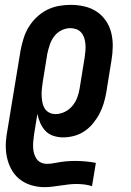

<svg xmlns="http://www.w3.org/2000/svg" viewBox="-20 -558 540 791"><path d="M163 213Q137 213 112 206Q87 199 66.5 184.5Q46 170 32.5 149Q19 128 12 103.5Q5 79 4 53Q3 27 7 0L65 -352Q70 -377 77.5 -401Q85 -425 98.5 -447Q112 -469 131.5 -487.5Q151 -506 174 -517.5Q197 -529 222 -533.5Q247 -538 271 -538Q300 -538 328 -531.5Q356 -525 378.5 -510Q401 -495 416.5 -472Q432 -449 438.5 -422Q445 -395 444.5 -366Q444 -337 439 -308L418 -178Q414 -155 407.5 -133Q401 -111 390 -90Q379 -69 363.5 -50Q348 -31 328 -17.5Q308 -4 285 2Q262 8 240 8Q219 8 199.5 1.5Q180 -5 167 -19Q154 -33 146 -51Q138 -69 134 -89L120 -2Q118 11 117 24.5Q116 38 116.5 50.5Q117 63 120.5 75Q124 87 131 97Q138 107 149.5 112Q161 117 174 117Q183 117 191.5 116Q200 115 208 113H209Q209 113 209 113Q209 113 209 113Q229 109 249 107Q269 105 289 105Q311 105 332.5 107Q354 109 375 113L359 209Q344 204 327.5 202Q311 200 294 200Q278 200 261.5 202Q245 204 228.5 206.5Q212 209 195.5 211Q179 213 163 213ZM208 -88Q228 -88 246.5 -97Q265 -106 278 -121.5Q291 -137 298 -155.5Q305 -174 308 -193L329 -323Q331 -337 332 -350Q333 -363 332 -376Q331 -389 327 -401.5Q323 -414 315 -423.5Q307 -433 295 -437.5Q283 -442 269 -442Q251 -442 233 -433Q215 -424 203 -408Q191 -392 185 -373.5Q179 -355 175 -337L156 -220Q154 -206 152.5 -192Q151 -178 151.5 -164Q152 -150 154.5 -136.5Q157 -123 163.5 -112Q170 -101 182 -94.5Q194 -88 208 -88Z"/></svg>

Font: Iosevka Curly Slab Oblique
Style: Bold
Weight: 700
Italic angle: -9°
Monospace: yes
Designer: Belleve Invis
Foundry: Belleve Invis
Version: Version 11.1.0; ttfautohint (v1.8.3)